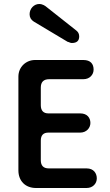

<svg xmlns="http://www.w3.org/2000/svg" viewBox="-20 -940 552 960"><path d="M214 -904C206 -911 193 -920 176 -920C151 -920 128 -898 128 -869C128 -853 135 -841 149 -832L318 -731C325 -730 331 -725 339 -725C364 -725 376 -736 376 -758C376 -770 371 -780 362 -787ZM413 0C445 0 464 -23 464 -48C464 -73 449 -98 413 -98H224C197 -98 184 -112 184 -139V-237C184 -264 197 -277 222 -277H381C413 -277 432 -301 432 -325C432 -350 417 -373 381 -373H222C197 -373 184 -387 184 -414V-502C184 -530 198 -544 226 -544H397C429 -544 448 -567 448 -592C448 -620 433 -640 397 -640H155C111 -640 72 -606 72 -557V-88C72 -35 107 0 160 0Z"/></svg>

Font: Dongle
Style: Regular
Weight: 400
Designer: Yanghee Ryu
Foundry: Yanghee Ryu
Version: Version 2.000